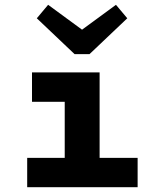

<svg xmlns="http://www.w3.org/2000/svg" viewBox="-20 -778 654 798"><path d="M249 -477H394V0H249ZM113 -477H322V-355H113ZM93 -122H552V0H93ZM509 -702 352 -553H313L312 -648L462 -758ZM133 -702 180 -758 330 -648 329 -553H290Z"/></svg>

Font: Intel One Mono Light
Style: Regular
Weight: 300
Monospace: yes
Designer: Fred Shallcrass
Foundry: Frere-Jones Type LLC
Version: Version 1.004